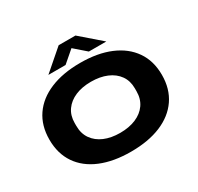

<svg xmlns="http://www.w3.org/2000/svg" viewBox="-183 -1102 1378 1335"><g transform="rotate(-30 506.5 -434.5)"><path d="M274 -738 439 -881H574L739 -738H599L506 -819L412 -738ZM506 12Q367 12 265.5 -30Q164 -72 109.5 -152Q55 -232 55 -344Q55 -456 109.5 -535.5Q164 -615 265.5 -657.5Q367 -700 506 -700Q646 -700 747 -657.5Q848 -615 903 -535.5Q958 -456 958 -344Q958 -232 903 -152Q848 -72 747 -30Q646 12 506 12ZM506 -139Q578 -139 632.5 -162Q687 -185 717.5 -228.5Q748 -272 748 -333V-357Q748 -417 717.5 -460Q687 -503 632.5 -526Q578 -549 506 -549Q434 -549 380 -526Q326 -503 295.5 -460Q265 -417 265 -357V-333Q265 -272 295.5 -228.5Q326 -185 380 -162Q434 -139 506 -139Z"/></g></svg>

Font: Archivo Expanded ExtraBold
Style: Regular
Weight: 800
Width: 7
Designer: Hector Gatti
Foundry: Omnibus-Type
Version: Version 2.001; ttfautohint (v1.8.3)